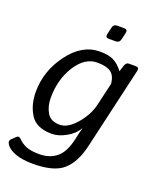

<svg xmlns="http://www.w3.org/2000/svg" viewBox="-174 -785 883 1083"><g transform="rotate(20 267.5 -243.5)"><path d="M318.4 -605.5Q296.4 -605.5 301.8 -627.4L311.5 -669.4Q316.4 -691.4 338.4 -691.4H380.4Q402.3 -691.4 397.5 -669.4L387.7 -627.4Q382.3 -605.5 360.4 -605.5ZM34.2 -185.1Q34.2 -309.6 112.8 -415.3Q191.4 -521 297.9 -521Q352.1 -521 382.3 -504.6Q412.6 -488.3 437.5 -455.1H438.5L449.7 -490.7Q456.5 -512.7 473.6 -512.7H514.6Q536.6 -512.7 531.7 -490.7L417.5 3.9Q394.5 104 339.4 153.8Q284.2 203.6 157.7 203.6Q91.8 203.6 49.8 187.7Q7.8 171.9 -7.8 145.5Q-18.1 128.4 -5.9 116.2L18.6 92.8Q30.8 80.6 45.9 96.7Q64.5 116.2 92.8 128.2Q121.1 140.1 172.9 140.1Q233.4 140.1 274.7 107.2Q315.9 74.2 334 -5.4L344.2 -50.8Q347.2 -64 352.1 -80.6H351.1Q329.6 -42 284.2 -16.8Q238.8 8.3 199.7 8.3Q106.9 8.3 70.6 -48.6Q34.2 -105.5 34.2 -185.1ZM125 -181.6Q125 -130.9 147 -93Q168.9 -55.2 224.1 -55.2Q272 -55.2 321.5 -112.5Q371.1 -169.9 386.2 -234.4L418 -371.1Q413.1 -419.9 386.2 -438.7Q359.4 -457.5 304.7 -457.5Q230.5 -457.5 177.7 -374.8Q125 -292 125 -181.6Z"/></g></svg>

Font: Istok Web
Style: Italic
Weight: 400
Italic angle: -13°
Designer: Andrey V. Panov
Foundry: Andrey V. Panov
Version: Version 1.0.2g